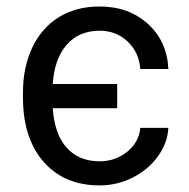

<svg xmlns="http://www.w3.org/2000/svg" viewBox="-20 -558 578 588"><path d="M285.2 -64Q333.5 -64 369.6 -93.3Q405.8 -122.6 409.7 -166.5H495.6Q493.2 -120.6 463.9 -79.6Q434.6 -38.6 386.7 -14.4Q338.9 9.8 285.2 9.8Q176.8 9.8 113.5 -62.5Q50.3 -134.8 50.3 -259.8V-274.4Q50.3 -352.1 78.9 -412.4Q107.4 -472.7 160.2 -505.4Q212.9 -538.1 285.2 -538.1Q374 -538.1 432.9 -484.9Q491.7 -431.6 495.6 -346.7H409.7Q405.8 -397.9 370.8 -430.9Q335.9 -463.9 285.2 -463.9Q221.7 -463.9 184.1 -420.7Q146.5 -377.4 141.6 -300.8H338.9V-226.6H141.6Q146.5 -148.4 183.8 -106.2Q221.2 -64 285.2 -64Z"/></svg>

Font: RobotoInd
Style: Regular
Weight: 400
Designer: Google
Version: Version 2.001101; 2014